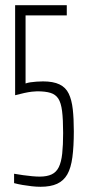

<svg xmlns="http://www.w3.org/2000/svg" viewBox="-20 -708 327 736"><path d="M135 8Q120 8 102 6Q84 4 66.5 1Q49 -2 34 -6V-42Q51 -39 69 -36.5Q87 -34 103.5 -32.5Q120 -31 132 -31Q160 -31 178 -39.5Q196 -48 205.5 -67.5Q215 -87 218.5 -119.5Q222 -152 222 -198Q222 -250 218 -282Q214 -314 203.5 -330Q193 -346 173.5 -352Q154 -358 122 -358Q115 -358 102 -356.5Q89 -355 73 -351.5Q57 -348 38 -343V-688H236V-649H78V-388Q86 -391 96.5 -392.5Q107 -394 119.5 -395Q132 -396 145 -396Q184 -396 208 -384.5Q232 -373 243.5 -349Q255 -325 259 -289Q263 -253 263 -205Q263 -147 257.5 -105.5Q252 -64 238 -39.5Q224 -15 199 -3.5Q174 8 135 8Z"/></svg>

Font: Saira UltraCondensed ExtraLight
Style: Regular
Weight: 250
Width: 1
Designer: Hector Gatti with collaboration of the Omnibus-Type team
Foundry: Omnibus-Type
Version: Version 1.101